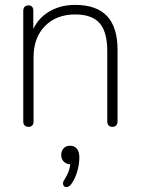

<svg xmlns="http://www.w3.org/2000/svg" viewBox="-20 -512 583 784"><path d="M75 -16V-468Q75 -478 80.5 -484Q86 -490 96 -490Q106 -490 111 -484.5Q116 -479 116 -468V-366H105Q124 -427 172.5 -459.5Q221 -492 287 -492Q374 -492 417 -446.5Q460 -401 460 -308V-16Q460 -6 454.5 0Q449 6 439 6Q429 6 423.5 0Q418 -6 418 -16V-304Q418 -381 387 -417Q356 -453 287 -453Q210 -453 163.5 -405.5Q117 -358 117 -278V-16Q117 -5 111.5 0.5Q106 6 96 6Q86 6 80.5 0Q75 -6 75 -16ZM244 220Q255 203 261 185Q267 167 267 150L270 159Q252 159 241 148.5Q230 138 230 121Q230 104 240 93.5Q250 83 266 83Q284 83 294 95.5Q304 108 304 131Q304 159 295 189.5Q286 220 270 241Q261 252 251 252Q241 252 238 242Q235 232 244 220Z"/></svg>

Font: SN Pro Thin
Style: Regular
Weight: 200
Designer: Tobias Whetton
Foundry: Supernotes
Version: Version 1.003;Glyphs 3.3 (3324)